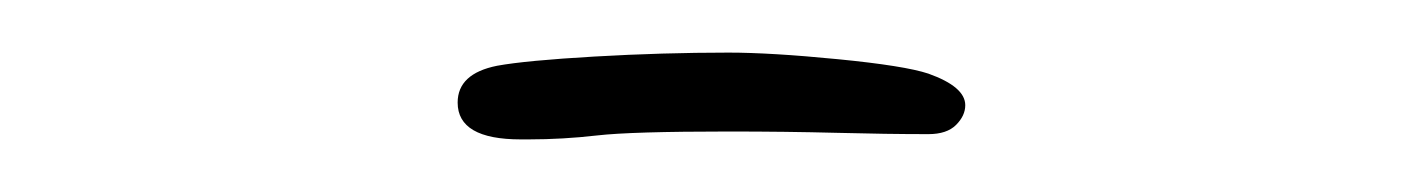

<svg xmlns="http://www.w3.org/2000/svg" viewBox="-20 -405 540 73"><path d="M178 -352Q154 -352 154 -366Q154 -377 169 -380Q180 -382 206 -383.5Q232 -385 257 -385Q273 -385 298.5 -382.5Q324 -380 333 -377Q347 -372 347 -365Q347 -361 343.5 -357.5Q340 -354 333 -354Q317 -354 298 -354.5Q279 -355 257 -355Q220 -355 207 -353.5Q194 -352 181 -352Z"/></svg>

Font: Square Peg
Style: Regular
Weight: 400
Designer: Robert E. Leuschke
Foundry: Robert E. Leuschke
Version: Version 1.010; ttfautohint (v1.8.4.7-5d5b)